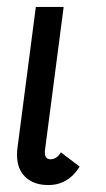

<svg xmlns="http://www.w3.org/2000/svg" viewBox="-20 -521 306 552"><path d="M109 -82Q109 -63 126 -63Q134 -63 142 -68.5Q150 -74 155 -83L209 -42Q176 11 119 11Q77 11 53 -12Q29 -35 29 -75Q29 -87 30 -94L83 -501H163L109 -87Z"/></svg>

Font: Bellota Text
Style: Bold Italic
Weight: 700
Italic angle: -7.5°
Designer: Kemie Guaida
Foundry: Kemie Guaida
Version: Version 4.001